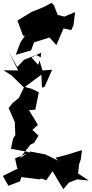

<svg xmlns="http://www.w3.org/2000/svg" viewBox="-38 -1229 645 1352"><path d="M249 -825 217 -842 131 -808 84 -757 23 -864 90 -733 -13 -734 43 -698 144 -600 131 -614 94 -538 52 -505 21 -466H24L66 -370L70 -278L54 -253L39 -181L174 -157L68 -114L82 -49L87 -42L-18 10L21 79L103 48L112 18L244 34L254 28L287 41L332 -23L408 103L447 57L505 34L587 42L512 -7L519 -72L531 -107L539 -172L429 -138L352 -118L373 -97L281 -142L175 -162L101 -115L177 -211L202 -223L233 -274L190 -314L229 -350L166 -453L211 -457L235 -579L189 -602L137 -617L253 -703L258 -612L276 -618L329 -738L261 -733L240 -803L231 -772L184 -824L251 -858ZM137 -976 106 -931 73 -843 181 -874 202 -931 311 -965 359 -911 409 -1029 464 -1017 479 -1050 491 -1144 415 -1112 368 -1124 343 -1190 325 -1209 269 -1179 184 -1145 85 -1084 124 -978Z"/></svg>

Font: Hussar Lance
Style: Regular
Weight: 700
Foundry: Cannot Into Space Fonts, PlusOne Fonts
Version: Version 2.27